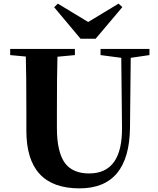

<svg xmlns="http://www.w3.org/2000/svg" viewBox="-20 -1016 869 1056"><path d="M423 -803 278 -976 298 -996 465 -895 632 -996 653 -977 506 -803ZM802 -713 699 -698 695 -314Q691 20 417 20Q125 20 125 -297V-406Q125 -605 122 -705L36 -713V-747H392V-713L296 -704Q293 -606 293 -406V-312Q293 -179 338 -118Q381 -62 470 -62Q654 -62 651 -316L647 -698L533 -713V-747H802Z"/></svg>

Font: Source Han Serif CN Heavy
Style: Regular
Weight: 900
Designer: Ryoko NISHIZUKA  (kana & ideographs); Frank Grießhammer (Latin, Greek & Cyrillic); Wenlong ZHANG  (bopomofo); Sandoll Co
Foundry: Adobe Systems Incorporated
Version: Version 1.000;PS 1;hotconv 16.6.53;makeotf.lib2.5.65590